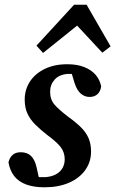

<svg xmlns="http://www.w3.org/2000/svg" viewBox="-20 -782 490 816"><path d="M169 14Q123 14 91 2Q59 -10 40.5 -33.5Q22 -57 16 -92Q21 -113 34 -124Q47 -135 68 -135Q96 -135 112 -119Q128 -103 135 -73L149 -10L95 -31Q115 -30 133.5 -29.5Q152 -29 172 -29Q199 -31 217.5 -41Q236 -51 245.5 -67.5Q255 -84 255 -105Q255 -134 238.5 -156Q222 -178 181 -208Q153 -230 131 -251.5Q109 -273 97 -298.5Q85 -324 85 -359Q85 -401 107 -435Q129 -469 170 -489Q211 -509 266 -509Q308 -509 338 -497Q368 -485 386 -464.5Q404 -444 410 -415Q407 -393 394 -381.5Q381 -370 361 -370Q340 -370 323.5 -384Q307 -398 297 -429L280 -485L328 -466Q314 -467 299 -467.5Q284 -468 268 -468Q231 -465 212 -443.5Q193 -422 193 -392Q193 -359 211.5 -337.5Q230 -316 272 -284Q303 -262 324.5 -240.5Q346 -219 356.5 -194.5Q367 -170 367 -138Q367 -94 342.5 -59.5Q318 -25 273.5 -5.5Q229 14 169 14ZM415 -558 280 -703H345L163 -557L135 -588L295 -762H348L450 -585Z"/></svg>

Font: Source Serif 4 SemiBold
Style: Italic
Weight: 600
Italic angle: -12°
Designer: Frank Grießhammer
Foundry: Adobe Systems Incorporated
Version: Version 4.004;hotconv 1.0.116;makeotfexe 2.5.65601